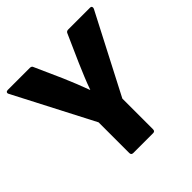

<svg xmlns="http://www.w3.org/2000/svg" viewBox="-172 -799 943 943"><g transform="rotate(-45 299.5 -327.5)"><path d="M231 0Q217 0 217 -14V-227L4 -638Q0 -645 3 -650Q6 -655 14 -655H167Q180 -655 183 -645L246 -504Q261 -469 274.5 -435.5Q288 -402 300 -369H301Q313 -403 326.5 -435.5Q340 -468 355 -503L418 -645Q422 -655 434 -655H585Q593 -655 595.5 -650Q598 -645 595 -638L382 -227V-14Q382 0 369 0Z"/></g></svg>

Font: Sofia Sans Black
Style: Regular
Weight: 900
Designer: Botio Nikoltchev, Ani Petrova
Foundry: lettersoup
Version: Version 4.100; ttfautohint (v1.8.3)